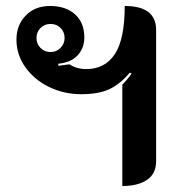

<svg xmlns="http://www.w3.org/2000/svg" viewBox="-20 -613 597 642"><path d="M389 -330Q406 -347 420 -367L414 -370Q382 -332 346 -315Q310 -298 252 -298Q194 -298 144.5 -322Q95 -346 65 -388Q35 -430 35 -481Q35 -529 66 -561Q97 -593 147 -593Q200 -593 231 -565Q262 -537 262 -488Q262 -453 240 -428.5Q218 -404 175 -400V-393L212 -398Q237 -382 268 -382Q331 -382 364 -432Q397 -482 397 -593Q502 -593 502 -513V-74Q502 -32 471.5 -11.5Q441 9 389 9ZM196 -486Q196 -506 182.5 -519.5Q169 -533 149 -533Q129 -533 115.5 -519.5Q102 -506 102 -486Q102 -466 115.5 -452.5Q129 -439 149 -439Q169 -439 182.5 -453Q196 -467 196 -486Z"/></svg>

Font: K2D SemiBold
Style: Regular
Weight: 600
Designer: Katatrad Aksorn Co.,Ltd.
Foundry: Cadson Demak Co.,Ltd.
Version: Version 1.000; ttfautohint (v1.6)